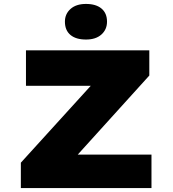

<svg xmlns="http://www.w3.org/2000/svg" viewBox="-20 -956 878 976"><path d="M86 0V-129L526 -613L620 -520H112V-700H739V-572L300 -87L206 -170H750V0ZM417 -755Q366 -755 338 -778.5Q310 -802 310 -846Q310 -885 338.5 -910.5Q367 -936 417 -936Q468 -936 496 -912.5Q524 -889 524 -846Q524 -806 495.5 -780.5Q467 -755 417 -755Z"/></svg>

Font: Lexend Mega ExtraBold
Style: Regular
Weight: 800
Designer: Bonnie Shaver-Troup, Thomas Jockin
Foundry: Lexend
Version: Version 1.007